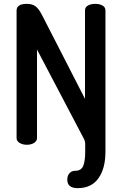

<svg xmlns="http://www.w3.org/2000/svg" viewBox="-20 -751 634 996"><path d="M66 -35V-696Q66 -731 119 -731Q147 -731 164 -718.5Q181 -706 199 -671L421 -238V-697Q421 -714 436.5 -722.5Q452 -731 474 -731Q496 -731 511.5 -722.5Q527 -714 527 -697V36Q527 123 490.5 174Q454 225 383 225Q329 225 329 181Q329 160 340.5 147.5Q352 135 370 135Q401 135 411.5 110Q422 85 422 36V-5Q422 -21 411 -39L172 -494V-35Q172 -19 156.5 -9.5Q141 0 119 0Q98 0 82 -9.5Q66 -19 66 -35Z"/></svg>

Font: TerminalDosisSemiBold
Style: Bold
Weight: 600
Designer: EdgarTolentino, PabloImpallari, IginoMarini
Foundry: EdgarTolentino, PabloImpallari, IginoMarini
Version: Version 1.006